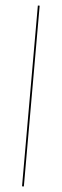

<svg xmlns="http://www.w3.org/2000/svg" viewBox="-65 -814 340 1058"><g transform="rotate(5 105.0 -285.0)"><path d="M100 -785V215H110V-785Z"/></g></svg>

Font: Jost Thin
Style: Regular
Weight: 250
Version: Version 3.710